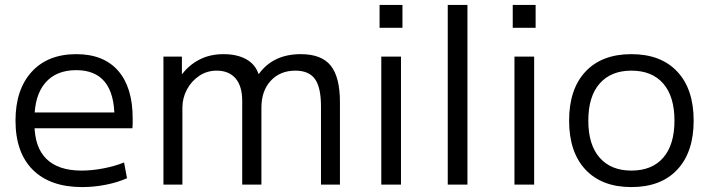

<svg xmlns="http://www.w3.org/2000/svg" viewBox="-20 -750 2881 780"><path d="M314 10Q184 10 113.5 -60Q43 -130 43 -260Q43 -386 108.5 -458Q174 -530 290 -530Q401 -530 460 -462.5Q519 -395 519 -269Q519 -259 519 -248Q519 -237 518 -229H86V-293H460L445 -272Q445 -369 406 -417Q367 -465 290 -465Q208 -465 164 -413.5Q120 -362 120 -267V-247Q120 -152 168.5 -104.5Q217 -57 311 -57Q354 -57 400.5 -66Q447 -75 484 -90L496 -26Q458 -9 410 0.5Q362 10 314 10Z M644 0V-520H719V-450H721Q748 -486 790.5 -508Q833 -530 888 -530Q943 -530 980 -509.5Q1017 -489 1030 -450H1032Q1061 -490 1103.5 -510Q1146 -530 1202 -530Q1286 -530 1323.5 -483.5Q1361 -437 1361 -335V0H1284V-318Q1284 -395 1259.5 -429Q1235 -463 1180 -463Q1118 -463 1080 -422Q1042 -381 1042 -313V0H964V-340Q964 -400 937 -431.5Q910 -463 860 -463Q821 -463 789.5 -442Q758 -421 739.5 -386.5Q721 -352 721 -313V0Z M1522 -637V-730H1615V-637ZM1529 0V-520H1609V0Z M1799 0V-730H1879V0Z M2063 -637V-730H2156V-637ZM2070 0V-520H2150V0Z M2545 10Q2425 10 2358.5 -61Q2292 -132 2292 -260Q2292 -388 2358.5 -459Q2425 -530 2545 -530Q2665 -530 2731.5 -459Q2798 -388 2798 -260Q2798 -132 2731.5 -61Q2665 10 2545 10ZM2545 -57Q2629 -57 2674.5 -109.5Q2720 -162 2720 -260Q2720 -358 2674.5 -410.5Q2629 -463 2545 -463Q2462 -463 2416 -410.5Q2370 -358 2370 -260Q2370 -162 2416 -109.5Q2462 -57 2545 -57Z"/></svg>

Font: M PLUS 1
Style: Regular
Weight: 400
Designer: Coji Morishita
Foundry: UNDERFOREST DESIGN
Version: Version 1.001